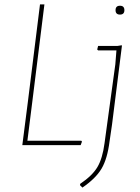

<svg xmlns="http://www.w3.org/2000/svg" viewBox="-20 -657 634 869"><path d="M348 -20 351 -16 345 0H81L106 -195L161 -637H181L126 -195L104 -20ZM503 -611Q503 -631 523 -631Q543 -631 543 -611Q543 -591 523 -591Q503 -591 503 -611ZM530 -452 532 -451 487 -93 476 -18Q466 62 439.5 106.5Q413 151 353 192L342 181L343 175Q398 138 421 99Q444 60 453 -8L502 -366L507 -429H424L420 -433L424 -449H511Z"/></svg>

Font: Alegreya Sans Thin
Style: Italic
Weight: 100
Italic angle: -7°
Designer: Juan Pablo del Peral
Foundry: Huerta Tipografica
Version: Version 2.007